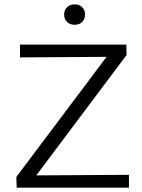

<svg xmlns="http://www.w3.org/2000/svg" viewBox="-20 -863 654 883"><path d="M57 0 55 -49 508 -652 539 -602 72 -599V-658H561L562 -610L109 -6L80 -56L573 -59V0ZM323 -749Q302 -749 288.5 -762Q275 -775 275 -796Q275 -817 288.5 -830Q302 -843 323 -843Q345 -843 358 -830Q371 -817 371 -796Q371 -775 358 -762Q345 -749 323 -749Z"/></svg>

Font: Ysabeau Office
Style: Regular
Weight: 400
Designer: Christian Thalmann (Catharsis Fonts)
Version: Version 2.001;gftools[0.9.30]; featfreeze: tnum,lnum,ss02